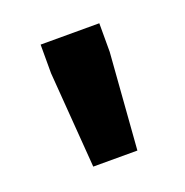

<svg xmlns="http://www.w3.org/2000/svg" viewBox="-63 -746 358 372"><g transform="rotate(-20 116.5 -559.5)"><path d="M71 -431 56 -629V-688H177V-629L162 -431Z"/></g></svg>

Font: Saira Semi Condensed SemiBold
Style: Regular
Weight: 600
Width: 4
Designer: Hector Gatti with collaboration of the Omnibus-Type team
Foundry: Omnibus-Type
Version: Version 1.001; ttfautohint (v1.8)